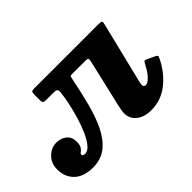

<svg xmlns="http://www.w3.org/2000/svg" viewBox="-114 -778 1057 1057"><g transform="rotate(-45 415.0 -249.5)"><path d="M-22.5 -115.5Q-22.5 -162 8 -192.5Q38.5 -223 77.5 -223Q114.5 -223 138.2 -203.2Q162 -183.5 162 -148Q162 -121 153.8 -108.5Q145.5 -96 137.2 -90.8Q129 -85.5 129 -80Q129 -72 134.8 -69.5Q140.5 -67 147.5 -67Q168.5 -67 188 -90Q207.5 -113 224.5 -150.8Q241.5 -188.5 255 -233Q268.5 -277.5 277.8 -321.2Q287 -365 291 -399.5Q292.5 -419 286 -423.8Q279.5 -428.5 259.5 -428.5H207.5Q191 -428.5 185.5 -432Q180 -435.5 180 -452.5V-493.5Q180 -511 184 -515.5Q188 -520 205 -520H701Q724.5 -520 727.8 -515.5Q731 -511 726 -491.5L638.5 -134.5Q636 -125 636 -115Q636 -98 651 -98Q666.5 -98 687.2 -119.5Q708 -141 727.5 -178.5Q735 -193 739.2 -197Q743.5 -201 759.5 -193L801 -173.5Q815 -166.5 812 -158.5Q809 -150.5 802 -137Q763 -64 705.2 -21.5Q647.5 21 575.5 21Q521.5 21 489 -4.8Q456.5 -30.5 456.5 -73Q456.5 -84.5 459.5 -100Q462.5 -115.5 464.5 -125.5L529 -402.5Q532.5 -419 530 -423.8Q527.5 -428.5 507.5 -428.5H407.5Q393.5 -428.5 392 -423Q390.5 -417.5 387.5 -403.5Q371.5 -324 352.2 -248.8Q333 -173.5 304.5 -113.5Q276 -53.5 232.8 -18Q189.5 17.5 125.5 17.5Q54 17.5 15.8 -18.8Q-22.5 -55 -22.5 -115.5Z"/></g></svg>

Font: Besley* Heavy
Style: Italic
Weight: 800
Italic angle: -13°
Designer: Owen Earl
Foundry: indestructible type*
Version: Version 3.000; ttfautohint (v1.8.3)